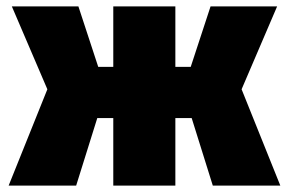

<svg xmlns="http://www.w3.org/2000/svg" viewBox="-20 -580 903 600"><path d="M528 0H334V-211H284L218 0H7L128 -301L17 -560H225L287 -371H334V-560H528V-371H576L638 -560H846L735 -301L856 0H645L579 -211H528Z"/></svg>

Font: Tektur SemiCondensed ExtraBold
Style: Regular
Weight: 800
Width: 4
Designer: Adam Jagosz
Foundry: Adam Jagosz
Version: Version 1.005;gftools[0.9.30]